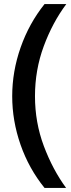

<svg xmlns="http://www.w3.org/2000/svg" viewBox="-20 -780 350 944"><path d="M305 144H199Q122 49 81 -68.5Q40 -186 40 -307Q40 -429 81.5 -547Q123 -665 199 -760H306Q238 -669 195 -552.5Q152 -436 152 -307Q152 -178 195.5 -62Q239 54 305 144Z"/></svg>

Font: SUSE Thin SemiBold
Style: Regular
Weight: 600
Version: Version 1.000